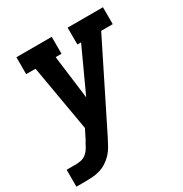

<svg xmlns="http://www.w3.org/2000/svg" viewBox="-174 -659 944 993"><g transform="rotate(-30 298.5 -162.5)"><path d="M-3 205V104H50Q67 104 84 100.5Q101 97 115 85Q129 73 138 57.5Q147 42 155 26L156 25V24Q156 24 156.5 24Q157 24 157 24L187 -36L119 -429H63V-530H274V-429H239L272 -170L391 -429H369V-530H580V-429H511L263 69Q252 90 241 110Q230 130 214 147Q198 164 178.5 176.5Q159 189 137 195.5Q115 202 93.5 203.5Q72 205 50 205Z"/></g></svg>

Font: Iosevka Slab Extended Oblique
Style: Bold
Weight: 700
Width: 7
Italic angle: -9°
Monospace: yes
Designer: Belleve Invis
Foundry: Belleve Invis
Version: Version 11.1.1; ttfautohint (v1.8.3)